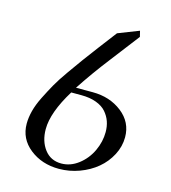

<svg xmlns="http://www.w3.org/2000/svg" viewBox="-107 -796 791 890"><g transform="rotate(15 288.0 -351.0)"><path d="M59.1 -157.2Q59.1 -186.5 67.6 -219.5Q76.2 -252.4 95 -290Q113.8 -327.6 131.8 -359.6Q149.9 -391.6 181.2 -435.8Q212.4 -480 232.7 -507.8Q252.9 -535.6 288.1 -582L355 -669.9L455.1 -709L461.9 -681.2L355 -542Q290.5 -459 236.8 -377H316.9Q399.4 -377 457.8 -331.5Q516.1 -286.1 516.1 -213.9Q516.1 -169.4 494.6 -128.4Q473.1 -87.4 437.7 -57.9Q402.3 -28.3 354.7 -10.7Q307.1 6.8 256.8 6.8Q174.8 6.8 116.9 -39.1Q59.1 -85 59.1 -157.2ZM150.9 -155.8Q150.9 -98.1 180.4 -59.1Q210 -20 261.2 -20Q305.2 -20 343.3 -49.3Q381.3 -78.6 402.1 -123Q422.9 -167.5 422.9 -213.9Q422.9 -241.2 414.8 -264.4Q406.7 -287.6 389.6 -307.4Q372.6 -327.1 341.8 -338.6Q311 -350.1 269 -350.1H221.2Q150.9 -235.8 150.9 -155.8Z"/></g></svg>

Font: Dihjauti
Style: Bold Italic
Weight: 700
Italic angle: -9°
Designer: T. Christopher White
Version: Version 3.0.0